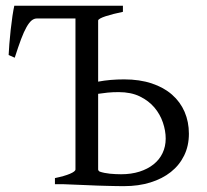

<svg xmlns="http://www.w3.org/2000/svg" viewBox="-20 -635 715 662"><path d="M389.2 -317.4Q368.7 -317.4 351.3 -315.7Q334 -314 318.4 -311.5V-50.8Q318.4 -46.9 323.2 -43.5Q338.9 -38.1 358.9 -36.1Q378.9 -34.2 397.5 -34.2Q432.6 -34.2 460.9 -43.2Q489.3 -52.2 509.5 -68.4Q529.8 -84.5 540.5 -107.2Q551.3 -129.9 551.3 -157.2Q551.3 -184.1 541.7 -212.4Q532.2 -240.7 512.5 -264.2Q492.7 -287.6 462.2 -302.5Q431.6 -317.4 389.2 -317.4ZM631.3 -173.8Q631.3 -132.3 615 -98.9Q598.6 -65.4 569.1 -42Q539.6 -18.6 498.5 -5.9Q457.5 6.8 408.2 6.8Q397.5 6.8 382.6 6.6Q367.7 6.3 350.6 5.9Q333.5 5.4 315.4 4.9Q297.4 4.4 280.3 3.4Q239.7 2 195.3 0H169.4V-21Q202.6 -27.8 221.4 -35.9Q240.2 -43.9 240.2 -50.8V-571.3H106.9Q97.7 -571.3 89.1 -564.5Q80.6 -557.6 71.5 -541.7Q62.5 -525.9 52.7 -500Q43 -474.1 30.8 -436L9.8 -445.3Q10.3 -459.5 12.2 -483.2Q14.2 -506.8 16.8 -531.7Q19.5 -556.6 22.9 -579.6Q26.4 -602.5 29.3 -615.2H403.8V-594.2Q387.2 -590.8 371.8 -586.9Q356.4 -583 344.5 -579.1Q332.5 -575.2 325.4 -571.3Q318.4 -567.4 318.4 -564V-353.5Q338.9 -357.4 361.6 -359.4Q384.3 -361.3 408.2 -361.3Q461.4 -361.3 503.2 -347.4Q544.9 -333.5 573.2 -308.6Q601.6 -283.7 616.5 -249.3Q631.3 -214.8 631.3 -173.8Z"/></svg>

Font: Gentium Plus CyrE
Style: Regular
Weight: 400
Designer: J. Victor Gaultney, Annie Olsen, Iska Routamaa, Becca Hirsbrunner
Foundry: SIL International
Version: Version 5.000